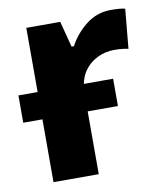

<svg xmlns="http://www.w3.org/2000/svg" viewBox="-68 -613 570 669"><g transform="rotate(-10 217.0 -278.0)"><path d="M231.4 -318.8C234.9 -335 240.2 -349.1 247.6 -360.4C273.4 -399.9 316.4 -417 355 -417C377.9 -417 395.5 -414.6 405.8 -412.1L418.9 -551.8C408.7 -555.2 385.3 -556.2 368.2 -556.2C335.9 -556.2 307.1 -546.4 281.2 -526.4C255.4 -506.3 234.9 -481.9 220.2 -454.1H211.9L188 -545.9H67.9V-318.8H0V-222.2H67.9V0H228V-222.2H335V-318.8Z"/></g></svg>

Font: Avrile Sans
Style: Bold
Weight: 700
Designer: Monotype Design Team, Google (font), Stefan Peev (BGR Cyrillic), Cristiano Sobral (main changes)
Foundry: The Avrile Sans Project Authors
Version: Version 3.110